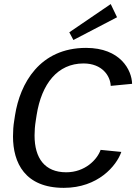

<svg xmlns="http://www.w3.org/2000/svg" viewBox="-20 -899 669 935"><path d="M550 -815 519.2 -879.2 317.5 -741.7 337.5 -704.2ZM53.3 -338.3 49.2 -311.7C45 -286.7 43.3 -260.8 43.3 -235C43.3 -105.8 101.7 15.8 290.8 15.8C457.5 15.8 547.5 -91.7 570.8 -159.2L470 -169.2C453.3 -121.7 394.2 -60 302.5 -60C198.3 -60 148.3 -128.3 148.3 -239.2C148.3 -261.7 150 -285.8 154.2 -311.7L158.3 -338.3C182.5 -491.7 260.8 -590 386.7 -590C478.3 -590 517.5 -528.3 519.2 -480.8L623.3 -490.8C621.7 -558.3 565.8 -665.8 399.2 -665.8C172.5 -665.8 77.5 -491.7 53.3 -338.3Z"/></svg>

Font: Boon Medium
Style: Italic
Weight: 500
Italic angle: -9°
Designer: Sungsit Sawaiwan
Foundry: FontUni
Version: Version 3.0